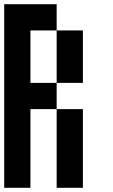

<svg xmlns="http://www.w3.org/2000/svg" viewBox="-20 -895 540 915"><path d="M0 0V-875H250V-750H125V-500H250V-375H125V0ZM250 0V-375H375V0ZM250 -500V-750H375V-500Z"/></svg>

Font: GalmuriMono7 Regular
Style: Regular
Weight: 400
Designer: Lee Minseo (quiple)
Version: Version 2.399;hotconv 1.1.1;makeotfexe 2.6.0 DEVELOPMENT